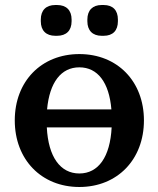

<svg xmlns="http://www.w3.org/2000/svg" viewBox="-20 -732 633 767"><path d="M297 -39C221 -39 173 -105 167 -223H426C420 -105 373 -39 297 -39ZM39 -251C39 -95 145 15 297 15C449 15 555 -95 555 -251C555 -407 449 -516 297 -516C145 -516 39 -407 39 -251ZM143 -647C143 -610 164 -589 201 -589H208C245 -589 266 -610 266 -647V-654C266 -691 245 -712 208 -712H201C164 -712 143 -691 143 -654ZM168 -295C178 -403 224 -463 297 -463C370 -463 416 -403 425 -295ZM329 -647C329 -610 350 -589 386 -589H394C431 -589 451 -610 451 -647V-654C451 -691 431 -712 394 -712H386C350 -712 329 -691 329 -654Z"/></svg>

Font: LT Superior Serif Semibold
Style: Regular
Weight: 600
Designer: Daniel Lyons
Foundry: LyonsType
Version: Version 2.120;FEAKit 1.0